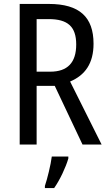

<svg xmlns="http://www.w3.org/2000/svg" viewBox="-20 -734 549 975"><path d="M228 -714H80V0H166V-298H258L399 0H496L336 -320C412 -352 455 -412 455 -512C455 -647 384 -714 228 -714ZM227 -637C323 -637 367 -600 367 -508C367 -416 323 -370 235 -370H166V-637ZM327 71V61H243C238 102 220 175 208 210V221H255C284 180 314 116 327 71Z"/></svg>

Font: Noto Sans Gurmukhi UI Condensed
Style: Regular
Weight: 400
Width: 3
Designer: Jelle Bosma - Monotype Design Team
Foundry: Monotype Imaging Inc.
Version: Version 2.004